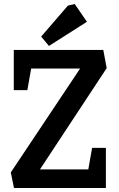

<svg xmlns="http://www.w3.org/2000/svg" viewBox="-20 -941 596 961"><path d="M50 0 34 -78 381 -598H136L117 -490H49V-691H497L514 -600L180 -93H422L441 -201H510V0ZM225 -711 186 -758 320 -913 354 -921 415 -832Z"/></svg>

Font: Kreon Medium
Style: Regular
Weight: 500
Version: Version 2.002